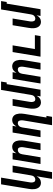

<svg xmlns="http://www.w3.org/2000/svg" viewBox="1274 -2049 990 3578"><g transform="rotate(-90 1769.0 -260.0)"><path d="M225 215 273 -72Q263 -56 251 -40.5Q239 -25 223 -14Q207 -3 188.5 2.5Q170 8 152 8Q126 8 103.5 -1.5Q81 -11 66 -29.5Q51 -48 43 -71.5Q35 -95 33 -120.5Q31 -146 32.5 -172Q34 -198 39 -223L123 -735H248L161 -206Q159 -195 158 -183Q157 -171 157.5 -159.5Q158 -148 161 -137Q164 -126 169.5 -116.5Q175 -107 185.5 -102Q196 -97 208 -97Q223 -97 238.5 -103Q254 -109 265 -121Q276 -133 282 -148Q288 -163 290 -179L347 -520H472L350 215Z M502 0 588 -520H713L701 -448Q711 -464 723 -479.5Q735 -495 750.5 -506Q766 -517 784.5 -522.5Q803 -528 821 -528Q847 -528 870 -518.5Q893 -509 908 -490.5Q923 -472 930.5 -448.5Q938 -425 940.5 -399.5Q943 -374 941 -348Q939 -322 935 -297L886 0H761L813 -314Q815 -325 815.5 -337Q816 -349 815.5 -360.5Q815 -372 812.5 -383Q810 -394 804 -403.5Q798 -413 788 -418Q778 -423 766 -423Q751 -423 735.5 -417Q720 -411 709 -399Q698 -387 692 -372Q686 -357 683 -341L627 0Z M1225 215 1313 -314Q1315 -325 1315.5 -337Q1316 -349 1315.5 -360.5Q1315 -372 1312.5 -383Q1310 -394 1304 -403.5Q1298 -413 1288 -418Q1278 -423 1266 -423Q1251 -423 1235.5 -417Q1220 -411 1209 -399Q1198 -387 1192 -372Q1186 -357 1183 -341L1127 0H1002L1088 -520H1213L1201 -448Q1211 -464 1223 -479.5Q1235 -495 1250.5 -506Q1266 -517 1284.5 -522.5Q1303 -528 1321 -528Q1347 -528 1370 -518.5Q1393 -509 1408 -490.5Q1423 -472 1430.5 -448.5Q1438 -425 1440.5 -399.5Q1443 -374 1441 -348Q1439 -322 1435 -297L1368 110H1399L1381 215Z M1652 8Q1626 8 1603.5 -1.5Q1581 -11 1566 -29.5Q1551 -48 1543 -71.5Q1535 -95 1533 -120.5Q1531 -146 1532.5 -172Q1534 -198 1539 -223L1588 -520H1713L1661 -206Q1659 -195 1658 -183Q1657 -171 1657.5 -159.5Q1658 -148 1661 -137Q1664 -126 1669.5 -116.5Q1675 -107 1685.5 -102Q1696 -97 1708 -97Q1723 -97 1738.5 -103Q1754 -109 1765 -121Q1776 -133 1782 -148Q1788 -163 1790 -179L1882 -735H2038L2021 -630H1990L1886 0H1761L1773 -72Q1763 -56 1751 -40.5Q1739 -25 1723 -14Q1707 -3 1688.5 2.5Q1670 8 1652 8Z M2002 0 2088 -520H2213L2201 -448Q2211 -464 2223 -479.5Q2235 -495 2250.5 -506Q2266 -517 2284.5 -522.5Q2303 -528 2321 -528Q2347 -528 2370 -518.5Q2393 -509 2408 -490.5Q2423 -472 2430.5 -448.5Q2438 -425 2440.5 -399.5Q2443 -374 2441 -348Q2439 -322 2435 -297L2386 0H2261L2313 -314Q2315 -325 2315.5 -337Q2316 -349 2315.5 -360.5Q2315 -372 2312.5 -383Q2310 -394 2304 -403.5Q2298 -413 2288 -418Q2278 -423 2266 -423Q2251 -423 2235.5 -417Q2220 -411 2209 -399Q2198 -387 2192 -372Q2186 -357 2183 -341L2127 0Z M2502 0 2588 -520H2713L2644 -105H2903L2886 0Z M3152 8Q3126 8 3103.5 -1.5Q3081 -11 3066 -29.5Q3051 -48 3043 -71.5Q3035 -95 3033 -120.5Q3031 -146 3032.5 -172Q3034 -198 3039 -223L3088 -520H3213L3161 -206Q3159 -195 3158 -183Q3157 -171 3157.5 -159.5Q3158 -148 3161 -137Q3164 -126 3169.5 -116.5Q3175 -107 3185.5 -102Q3196 -97 3208 -97Q3223 -97 3238.5 -103Q3254 -109 3265 -121Q3276 -133 3282 -148Q3288 -163 3290 -179L3382 -735H3538L3521 -630H3490L3386 0H3261L3273 -72Q3263 -56 3251 -40.5Q3239 -25 3223 -14Q3207 -3 3188.5 2.5Q3170 8 3152 8Z"/></g></svg>

Font: Iosevka Extrabold Oblique
Style: Regular
Weight: 800
Italic angle: -9°
Monospace: yes
Designer: Belleve Invis
Foundry: Belleve Invis
Version: Version 32.5.0; ttfautohint (v1.8.4)